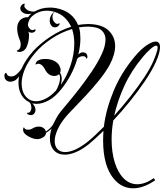

<svg xmlns="http://www.w3.org/2000/svg" viewBox="-20 -797 886 1039"><path d="M701 222Q649 222 610.5 186Q572 150 553 86Q538 33 538 -36Q538 -49 538.5 -62.5Q539 -76 540 -89Q517 -67 497 -48.5Q477 -30 461 -17Q423 13 390 26.5Q357 40 331 40Q293 40 271.5 16Q250 -8 250 -48Q250 -73 259 -101Q245 -87 229 -78Q228 -62 212 -53Q196 -44 181 -44Q168 -44 150 -51Q132 -58 118.5 -69.5Q105 -81 105 -94V-97Q105 -106 110 -108Q112 -101 118 -98Q124 -95 131 -95Q144 -95 152 -100Q159 -104 168 -108Q177 -112 191 -112Q204 -112 215 -104.5Q226 -97 228 -85Q236 -90 247.5 -100Q259 -110 267 -123Q275 -140 285 -158Q295 -176 309 -194Q320 -208 348 -241Q376 -274 410 -318Q444 -362 476.5 -410Q509 -458 530 -503Q551 -548 551 -583Q551 -614 529.5 -633Q508 -652 457 -653Q445 -653 432.5 -652Q420 -651 407 -649Q412 -635 413.5 -619.5Q415 -604 415 -587Q415 -548 404 -502Q416 -514 429 -514Q435 -514 441 -511Q448 -508 450.5 -502Q453 -496 453 -490Q453 -483 450.5 -480.5Q448 -478 445 -485Q442 -493 428 -493Q419 -493 409 -488Q399 -483 396 -473V-472Q383 -429 361 -388.5Q339 -348 313 -316Q279 -273 244 -254Q209 -235 178 -235Q166 -235 155 -238Q172 -221 172 -202Q172 -191 164 -181Q157 -174 147 -174Q136 -174 128.5 -180.5Q121 -187 133 -187Q140 -187 145 -195.5Q150 -204 150 -214Q150 -219 148 -228Q146 -237 139 -244Q112 -256 96 -283.5Q80 -311 80 -349Q80 -365 83 -383Q74 -372 65 -364Q50 -355 36 -355Q23 -355 13.5 -363Q4 -371 4 -387Q4 -398 9.5 -401.5Q15 -405 16 -398Q21 -383 42 -383Q46 -383 50 -384.5Q54 -386 58 -387Q66 -391 77.5 -402Q89 -413 97 -426Q107 -449 122.5 -472.5Q138 -496 160 -521Q198 -562 252 -598Q306 -634 365 -652Q352 -680 330.5 -701Q309 -722 277 -732Q256 -739 233 -739Q208 -739 185.5 -729.5Q163 -720 146 -701Q136 -688 131 -666Q131 -654 139 -644Q147 -634 156 -634Q161 -634 165 -637Q166 -638 168 -638Q176 -638 171 -629Q164 -620 152 -620H149Q141 -620 133 -626Q135 -622 135 -620Q137 -617 137 -612Q137 -607 137 -602Q137 -587 132.5 -567.5Q128 -548 119 -534Q106 -516 86 -516Q83 -516 80 -516.5Q77 -517 74 -518Q70 -520 70 -521Q70 -523 81 -528Q92 -536 92 -557Q92 -570 88 -578Q81 -594 77 -611Q73 -628 73 -643Q73 -656 76 -666Q84 -688 100 -696.5Q116 -705 132 -704Q136 -710 141 -715Q146 -720 151 -724Q142 -721 132 -721Q113 -721 101.5 -730.5Q90 -740 90 -752Q90 -764 101 -773Q107 -778 111.5 -777Q116 -776 113 -771Q109 -764 115 -755.5Q121 -747 131 -741Q137 -738 147.5 -735.5Q158 -733 168 -735Q204 -756 250 -756Q268 -756 284 -753Q331 -744 360 -720Q389 -696 402 -662Q416 -664 430 -665.5Q444 -667 458 -667Q532 -666 567.5 -632Q603 -598 603 -548Q603 -502 574 -447Q552 -407 517 -363.5Q482 -320 444.5 -280Q407 -240 377.5 -209.5Q348 -179 337 -166Q306 -129 291 -94.5Q276 -60 276 -34Q276 -6 291 10Q306 26 333 26Q356 26 386 13Q416 0 452 -28Q472 -44 494.5 -65Q517 -86 542 -111Q553 -203 594 -303Q635 -403 710 -492Q743 -531 773 -551.5Q803 -572 822 -572Q846 -572 846 -541Q846 -528 840.5 -507.5Q835 -487 823 -461Q802 -414 764.5 -358.5Q727 -303 682.5 -248Q638 -193 593 -145Q584 -93 584 -43Q584 27 601 82Q618 137 649.5 168.5Q681 200 723 200Q743 200 765.5 192Q788 184 812 167L820 178Q789 200 758.5 211Q728 222 701 222ZM277 -649Q264 -649 256.5 -660Q249 -671 249 -685Q249 -706 263 -723Q267 -728 272 -731Q277 -734 273 -730Q268 -725 266 -718.5Q264 -712 264 -706Q264 -695 267 -689Q271 -679 279.5 -672Q288 -665 295 -669Q304 -673 303 -667.5Q302 -662 294.5 -655.5Q287 -649 277 -649ZM176 -249Q199 -249 227 -263Q255 -277 283 -307Q283 -308 283.5 -308.5Q284 -309 284 -309Q290 -317 297.5 -337.5Q305 -358 305 -376Q305 -388 300 -396Q290 -386 274 -386Q259 -386 246 -394Q234 -403 228.5 -412.5Q223 -422 219 -429Q215 -437 206 -444.5Q197 -452 187 -452Q179 -452 174 -447Q174 -448 173.5 -449Q173 -450 173 -452Q173 -457 178 -463Q185 -471 197.5 -474.5Q210 -478 223 -478Q257 -478 278 -465Q293 -456 300.5 -443Q308 -430 308 -418Q308 -409 305 -403Q314 -390 314 -370Q314 -356 309 -338Q341 -382 361.5 -442.5Q382 -503 382 -562Q382 -604 370 -640Q312 -623 258.5 -587.5Q205 -552 169 -509Q131 -464 114 -422Q97 -380 97 -345Q97 -302 119 -275.5Q141 -249 176 -249ZM598 -171Q643 -221 686 -275.5Q729 -330 762 -380.5Q795 -431 811 -469Q833 -522 833 -539Q833 -550 825 -550Q815 -550 794.5 -532Q774 -514 754 -490Q690 -414 652.5 -331.5Q615 -249 598 -171Z"/></svg>

Font: Fleur De Leah
Style: Regular
Weight: 400
Designer: Robert E. Leuschke
Foundry: Robert E. Leuschke
Version: Version 1.010; ttfautohint (v1.8.3)